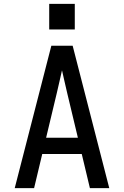

<svg xmlns="http://www.w3.org/2000/svg" viewBox="-20 -971 640 991"><path d="M56 0 245 -735H355L544 0H444L402 -176H198L156 0ZM382 -260 327 -490Q320 -519 313.5 -548.5Q307 -578 300 -608Q293 -578 286.5 -548.5Q280 -519 273 -490L218 -260ZM234 -819V-951H366V-819Z"/></svg>

Font: Iosevka SS04 Medium Extended
Style: Regular
Weight: 500
Width: 7
Monospace: yes
Designer: Belleve Invis
Foundry: Belleve Invis
Version: Version 19.0.0; ttfautohint (v1.8.4)